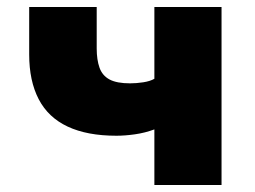

<svg xmlns="http://www.w3.org/2000/svg" viewBox="-20 -526 725 546"><path d="M419 0V-158Q392 -148 363.5 -144Q335 -140 311 -140Q228 -140 172.5 -166Q117 -192 90 -244Q63 -296 63 -371V-506H255V-388Q255 -356 263 -333.5Q271 -311 291.5 -300Q312 -289 350 -289Q368 -289 387.5 -292Q407 -295 419 -302V-506H610V0Z"/></svg>

Font: Nunito Sans 7pt Black
Style: Regular
Weight: 900
Designer: Vernon Adams
Foundry: Vernon Adams
Version: Version 3.101;gftools[0.9.27]